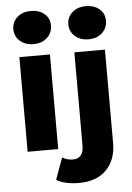

<svg xmlns="http://www.w3.org/2000/svg" viewBox="-64 -843 749 1092"><g transform="rotate(-5 310.5 -297.0)"><path d="M66.4 -540.3H240.9V0H66.4ZM46.1 -701.6Q46.1 -742.2 76.1 -769.2Q106 -796.1 153.7 -796.1Q201.9 -796.1 231.6 -770.4Q261.2 -744.8 261.2 -704.7Q261.2 -662.4 231.6 -634.7Q201.9 -607 153.7 -607Q106 -607 76.1 -633.9Q46.1 -660.9 46.1 -701.6ZM213.8 173.4 258.9 48.9Q285.1 66.3 321 66.3Q348.7 66.3 364.6 47.7Q380.4 29.1 380.4 -8.2V-540.3H554.9V-8.4Q554.9 89.2 498.9 145.7Q443 202.2 343 202.2Q304.2 202.2 270.7 195Q237.1 187.8 213.8 173.4ZM360.1 -701.6Q360.1 -742.2 390.1 -769.2Q420 -796.1 467.7 -796.1Q515.9 -796.1 545.6 -770.4Q575.2 -744.8 575.2 -704.7Q575.2 -662.4 545.6 -634.7Q515.9 -607 467.7 -607Q420 -607 390.1 -633.9Q360.1 -660.9 360.1 -701.6Z"/></g></svg>

Font: iiserrat Thin
Style: Regular
Weight: 100
Designer: Akira Ohta
Foundry: Akira Ohta
Version: Version 1.200;Glyphs 3.3.1 (3343)